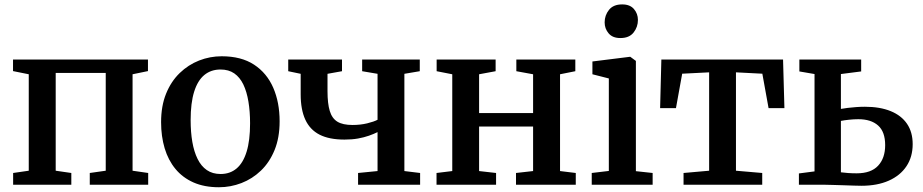

<svg xmlns="http://www.w3.org/2000/svg" viewBox="-20 -816 4075 848"><path d="M38 0V-52L107 -62V-488L37.5 -502V-553H633.5V-502L565.5 -488V-62L634.5 -52V0H376.5V-52L447 -62V-494H226V-62L295 -52V0Z M691.5 -276.5Q691.5 -348 713.5 -402.2Q735.5 -456.5 773.5 -493.2Q811.5 -530 859.5 -548.8Q907.5 -567.5 959 -567.5Q1045.5 -567.5 1102 -530.5Q1158.5 -493.5 1186.8 -428.5Q1215 -363.5 1215 -280Q1215 -208 1192.8 -153.5Q1170.5 -99 1132.5 -62.5Q1094.5 -26 1046.5 -7.5Q998.5 11 947 11Q882.5 11 834.5 -10.2Q786.5 -31.5 754.8 -70Q723 -108.5 707.2 -161.2Q691.5 -214 691.5 -276.5ZM954.5 -47.5Q996 -47.5 1025 -72Q1054 -96.5 1069.2 -146Q1084.5 -195.5 1084.5 -271Q1084.5 -323.5 1077.2 -367.2Q1070 -411 1054.8 -442.8Q1039.5 -474.5 1014.8 -491.8Q990 -509 954 -509Q912 -509 882.5 -484.8Q853 -460.5 837.5 -411Q822 -361.5 822 -285.5Q822 -232.5 829.5 -189Q837 -145.5 852.8 -113.8Q868.5 -82 893.5 -64.8Q918.5 -47.5 954.5 -47.5Z M1561.5 0V-52L1647.5 -60.5V-232.5Q1630.5 -224 1609 -216.5Q1587.5 -209 1561 -204.2Q1534.5 -199.5 1501.5 -199.5Q1434 -199.5 1391.5 -221.2Q1349 -243 1328.5 -287.5Q1308 -332 1308 -399V-490L1253 -501.5V-553H1490.5V-501.5L1426.5 -490V-413Q1426.5 -358.5 1436.5 -325.8Q1446.5 -293 1470.2 -278.5Q1494 -264 1537 -264Q1571.5 -264 1601.5 -271.2Q1631.5 -278.5 1647.5 -287V-490L1579.5 -501.5V-553H1834V-501.5L1766 -490V-60.5L1835.5 -52V0Z M1908 0V-52L1977.5 -60.5V-488L1908.5 -501.5V-553H2169V-501.5L2096 -488V-316.5H2334.5V-488L2260.5 -501.5V-553H2521V-501.5L2453.5 -488V-60.5L2523 -52V0H2259V-52L2334.5 -60.5V-257H2096V-60.5L2171 -52V0Z M2593.5 0V-52L2669 -61V-469.5L2596.5 -488V-544.5L2761 -565H2764L2788.5 -547V-60L2862.5 -52V0ZM2719.5 -648Q2685.5 -648 2668 -668.8Q2650.5 -689.5 2650.5 -717Q2650.5 -748.5 2669.8 -772.5Q2689 -796.5 2727.5 -796.5H2728.5Q2762.5 -796.5 2780 -776Q2797.5 -755.5 2797.5 -728Q2797.5 -696.5 2778.2 -672.2Q2759 -648 2720.5 -648Z M2999 0V-52L3112 -62V-496.5L2993 -490.5L2965.5 -338.5H2895.5L2901 -553H3438.5L3444.5 -338.5H3374.5L3347 -490.5L3230.5 -496.5V-62L3346.5 -52V0Z M3508.5 0V-50L3577.5 -59V-489L3510.5 -500.5V-553H3783.5V-500.5L3694 -489V-335Q3707 -337.5 3724.2 -339.5Q3741.5 -341.5 3761 -343Q3780.5 -344.5 3800 -344.5Q3866.5 -344.5 3913.8 -325.2Q3961 -306 3986 -269.2Q4011 -232.5 4011 -179.5Q4011 -123 3983.5 -81.8Q3956 -40.5 3905.2 -18Q3854.5 4.5 3784.5 4.5Q3773 4.5 3751.5 3.8Q3730 3 3705.2 2.2Q3680.5 1.5 3658.5 0.8Q3636.5 0 3624 0ZM3763.5 -50.5Q3827 -50.5 3858.2 -84Q3889.5 -117.5 3889.5 -175Q3889.5 -234 3858.2 -261.8Q3827 -289.5 3771 -289.5Q3751 -289.5 3730 -287.2Q3709 -285 3694 -282V-55Q3707.5 -53 3725.8 -51.8Q3744 -50.5 3763.5 -50.5Z"/></svg>

Font: Merriweather 24pt SemiBold
Style: Regular
Weight: 600
Designer: Eben Sorkin
Foundry: Eben Sorkin
Version: Version 2.100